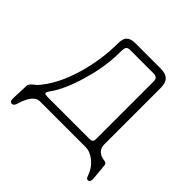

<svg xmlns="http://www.w3.org/2000/svg" viewBox="-201 -882 1215 1215"><g transform="rotate(45 406.0 -275.0)"><path d="M348.6 -687.5Q305.7 -687.5 287.1 -668.9Q269.5 -651.4 269.5 -609.4Q269.5 -464.8 228.5 -322.3Q180.7 -155.3 93.8 -60.5L72.3 -43Q59.6 -32.2 55.7 -25.4Q49.8 -15.6 49.8 3.9L45.9 110.4Q45.9 135.7 63.5 136.7Q80.1 137.7 87.9 115.2Q103.5 59.6 127 29.3Q150.4 0 176.8 0H588.9Q629.9 0 668.9 32.2Q710 65.4 728.5 120.1Q735.4 142.6 751 137.7Q767.6 133.8 764.6 105.5L757.8 27.3L755.9 12.7Q755.9 -5.9 752 -11.7Q747.1 -22.5 730.5 -23.4Q698.2 -27.3 679.7 -44.9Q660.2 -64.5 660.2 -93.8V-600.6Q660.2 -645.5 639.6 -666Q619.1 -687.5 571.3 -687.5ZM561.5 -633.8Q580.1 -633.8 589.8 -626Q599.6 -617.2 599.6 -597.7V-83Q599.6 -64.5 590.8 -58.6Q585 -53.7 562.5 -53.7H196.3Q173.8 -53.7 168.9 -59.6Q163.1 -67.4 180.7 -90.8Q236.3 -168 275.4 -303.7Q318.4 -447.3 318.4 -578.1Q318.4 -611.3 324.2 -621.1Q331.1 -633.8 355.5 -633.8Z"/></g></svg>

Font: Gulim
Style: Regular
Weight: 400
Version: Version 2.21